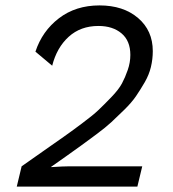

<svg xmlns="http://www.w3.org/2000/svg" viewBox="-20 -690 640 710"><path d="M42 0 60 -75Q87 -94 139 -130.5Q191 -167 216 -184.5Q241 -202 282.5 -233Q324 -264 344 -283Q364 -302 391.5 -330.5Q419 -359 431 -381.5Q443 -404 452.5 -431.5Q462 -459 462 -487Q462 -539 429.5 -566.5Q397 -594 344 -594Q278 -594 234 -554Q190 -514 173 -447L111 -499Q136 -575 198 -622.5Q260 -670 348 -670Q436 -670 490.5 -623.5Q545 -577 545 -501Q545 -471 538 -442Q531 -413 515 -385.5Q499 -358 483 -334.5Q467 -311 439.5 -284Q412 -257 391.5 -238Q371 -219 336 -193Q301 -167 281 -152.5Q261 -138 223 -111Q185 -84 169 -73V-72Q214 -75 237 -75H506L488 0Z"/></svg>

Font: Elaine Sans
Style: Italic
Weight: 400
Italic angle: -13°
Designer: Wei Huang
Foundry: Wei Huang
Version: Version 2.001;December 24, 2019;FontCreator 12.0.0.2547 64-b